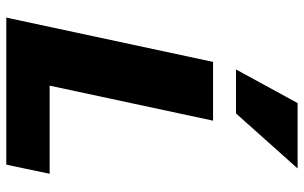

<svg xmlns="http://www.w3.org/2000/svg" viewBox="-198 -769 967 611"><g transform="rotate(90 285.5 -463.5)"><path d="M36 0 177 -658H364L223 0ZM95 0 124 -138H533L504 0ZM201 -731 308 -927H516L341 -731Z"/></g></svg>

Font: Ysabeau Black
Style: Italic
Weight: 900
Italic angle: -12°
Version: Version 2.000;gftools[0.9.27.dev2+g8671c4b]